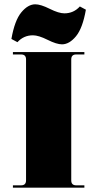

<svg xmlns="http://www.w3.org/2000/svg" viewBox="-20 -872 452 892"><path d="M61 -676 33 -691Q48 -777 79 -814.5Q110 -852 144 -852Q169 -852 211 -831Q253 -810 279 -810Q322 -810 351 -842L379 -827Q364 -741 333 -703.5Q302 -666 268 -666Q243 -666 201 -687Q159 -708 133 -708Q90 -708 61 -676ZM40 0V-11H78Q101 -11 101 -34V-596Q101 -619 78 -619H40V-630H372V-619H334Q311 -619 311 -596V-34Q311 -11 334 -11H372V0Z"/></svg>

Font: Arapey Black-Display
Style: Regular
Weight: 900
Designer: Eduardo Rodriguez Tunni
Foundry: Eduardo Rodriguez Tunni
Version: Version 4.000